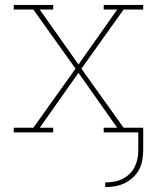

<svg xmlns="http://www.w3.org/2000/svg" viewBox="-20 -540 640 783"><path d="M409 223V204Q427 204 444.5 201Q462 198 478.5 190Q495 182 508 169.5Q521 157 529 141Q537 125 540.5 107.5Q544 90 544 72V0H403V-19H458L300 -243L142 -19H197V0H36V-19H116L288 -260L116 -501H36V-520H197V-501H142L300 -277L458 -501H403V-520H564V-501H484L312 -260L484 -19H564V72Q564 92 560.5 112.5Q557 133 547.5 151Q538 169 522.5 183.5Q507 198 488.5 207Q470 216 449.5 219.5Q429 223 409 223Z"/></svg>

Font: Iosevka HT Thin Extended
Style: Regular
Weight: 100
Width: 7
Monospace: yes
Designer: Belleve Invis
Foundry: Belleve Invis
Version: Version 32.3.0; ttfautohint (v1.8.4)